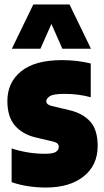

<svg xmlns="http://www.w3.org/2000/svg" viewBox="-20 -828 466 859"><path d="M186 11Q145 11 106.5 5.2Q68 -0.5 32 -13V-164Q64.5 -153 102.8 -146.5Q141 -140 182 -140Q218 -140 230.5 -148.8Q243 -157.5 243 -171Q243 -188.5 220 -194L140 -213Q81.5 -226.5 47.2 -265.8Q13 -305 13 -376Q13 -459.5 74.8 -509.2Q136.5 -559 257 -559Q294 -559 326.2 -555Q358.5 -551 386 -544V-393Q358.5 -400.5 329.8 -404.2Q301 -408 268 -408Q218.5 -408 202.8 -397.5Q187 -387 187 -375Q187 -360 211 -354L291 -335Q350.5 -321 383.8 -284Q417 -247 417 -175Q417 -89 354.5 -39Q292 11 186 11ZM33 -610 129 -808H291L387 -610H259L210 -721L161 -610Z"/></svg>

Font: Encode Sans Condensed Condensed Black
Style: Regular
Weight: 900
Width: 3
Designer: Multiple Designers
Foundry: Impallari Type
Version: Version 3.000; ttfautohint (v1.8.3) -l 8 -r 50 -G 200 -x 14 